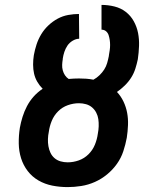

<svg xmlns="http://www.w3.org/2000/svg" viewBox="-20 -755 640 783"><path d="M256 8Q224 8 193.5 2Q163 -4 137 -19Q111 -34 93 -57.5Q75 -81 66 -109.5Q57 -138 56.5 -170Q56 -202 61 -234Q65 -256 72 -278.5Q79 -301 90 -322Q101 -343 117 -361Q133 -379 154 -393Q141 -406 132 -421.5Q123 -437 119 -454.5Q115 -472 115 -491.5Q115 -511 118 -530Q122 -552 129 -573.5Q136 -595 148 -615Q160 -635 177.5 -651.5Q195 -668 215.5 -679Q236 -690 258.5 -694Q281 -698 302 -698L303 -597Q290 -597 276.5 -589Q263 -581 255 -569Q247 -557 242.5 -543.5Q238 -530 236 -516V-514Q234 -502 233.5 -490.5Q233 -479 236 -468Q239 -457 245 -448Q251 -439 260 -433Q271 -434 281.5 -434.5Q292 -435 302 -435Q317 -435 331.5 -434Q346 -433 361 -430Q374 -437 385.5 -448Q397 -459 405 -471.5Q413 -484 417 -498Q421 -512 424 -527V-529Q426 -540 427.5 -550.5Q429 -561 429 -571.5Q429 -582 427.5 -592Q426 -602 423 -611.5Q420 -621 412.5 -627.5Q405 -634 394 -634V-735Q421 -735 447 -728.5Q473 -722 493 -706.5Q513 -691 525.5 -668.5Q538 -646 543 -620.5Q548 -595 547 -567.5Q546 -540 542 -513Q538 -494 532 -475Q526 -456 515 -438.5Q504 -421 488.5 -406Q473 -391 457 -380Q473 -363 483.5 -341Q494 -319 498.5 -295Q503 -271 502 -245Q501 -219 497 -193Q492 -166 483 -138.5Q474 -111 457 -87Q440 -63 417 -44Q394 -25 367 -13Q340 -1 311.5 3.5Q283 8 256 8ZM256 -93Q279 -93 301.5 -101Q324 -109 341 -126Q358 -143 367 -165Q376 -187 379 -210Q382 -225 382.5 -240Q383 -255 381 -269Q379 -283 372.5 -295.5Q366 -308 355.5 -317Q345 -326 331 -330Q317 -334 302 -334Q279 -334 256.5 -326Q234 -318 217 -301Q200 -284 191 -262Q182 -240 179 -217Q176 -203 175.5 -188Q175 -173 177.5 -158.5Q180 -144 186 -131.5Q192 -119 202.5 -110Q213 -101 227 -97Q241 -93 256 -93Z"/></svg>

Font: Iosevka HT Extended
Style: Bold Italic
Weight: 700
Width: 7
Italic angle: -9°
Monospace: yes
Designer: Belleve Invis
Foundry: Belleve Invis
Version: Version 32.3.0; ttfautohint (v1.8.4)